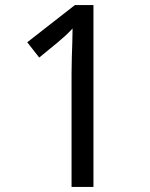

<svg xmlns="http://www.w3.org/2000/svg" viewBox="-20 -734 591 754"><path d="M261 0V-446Q261 -474 262 -506.5Q263 -539 264 -569.5Q265 -600 265 -622Q249 -605 237.5 -594.5Q226 -584 206 -567L134 -508L87 -568L274 -714H347V0Z"/></svg>

Font: utelugu05
Style: Book
Weight: 400
Designer: Jelle Bosma - Monotype Design Team
Foundry: Monotype Imaging Inc.
Version: Version 2.003